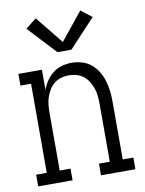

<svg xmlns="http://www.w3.org/2000/svg" viewBox="-86 -831 672 891"><g transform="rotate(-10 250.0 -385.0)"><path d="M21 0V-55H71V-475H21V-530H132V-435Q140 -457 153 -476.5Q166 -496 184.5 -510.5Q203 -525 226 -531.5Q249 -538 273 -538Q297 -538 321 -531Q345 -524 364 -508.5Q383 -493 396 -471.5Q409 -450 416 -426.5Q423 -403 426 -379Q429 -355 429 -330V-55H479V0H317V-55H368V-330Q368 -348 366 -366.5Q364 -385 358 -402Q352 -419 342.5 -434.5Q333 -450 318.5 -461.5Q304 -473 286 -478Q268 -483 250 -483Q232 -483 214 -478Q196 -473 181.5 -461.5Q167 -450 157.5 -434.5Q148 -419 142 -402Q136 -385 134 -366.5Q132 -348 132 -330V-55H183V0ZM217 -598 94 -730 145 -770 250 -640 355 -770 406 -730 283 -598Z"/></g></svg>

Font: Iosevka Slab Light
Style: Regular
Weight: 300
Monospace: yes
Designer: Belleve Invis
Foundry: Belleve Invis
Version: Version 11.1.0; ttfautohint (v1.8.3)